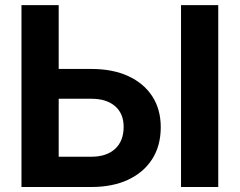

<svg xmlns="http://www.w3.org/2000/svg" viewBox="-20 -748 958 768"><path d="M214.8 -472.2H345.2Q430.7 -472.2 492.9 -443.6Q555.2 -415 589.1 -362.8Q623 -310.5 623 -239.3Q623 -165.5 589.1 -112.1Q555.2 -58.6 492.9 -29.3Q430.7 0 345.2 0H65.9V-727.5H214.8ZM214.8 -353V-121.1H345.2Q406.2 -121.1 440.4 -152.6Q474.6 -184.1 474.6 -240.7Q474.6 -293.5 440.4 -323.2Q406.2 -353 345.2 -353ZM853 -727.5V0H704.1V-727.5Z"/></svg>

Font: Inter-Bold
Style: Bold
Weight: 700
Designer: Rasmus Andersson
Foundry: rsms
Version: Version 4.000;git-a52131595